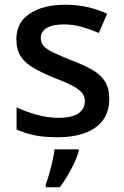

<svg xmlns="http://www.w3.org/2000/svg" viewBox="-20 -569 524 810"><path d="M441 -152Q441 -99 415 -63Q389 -27 340 -8.5Q291 10 222 10Q165 10 124.5 1.5Q84 -7 50 -23V-116Q86 -99 133 -85.5Q180 -72 225 -72Q285 -72 311.5 -91Q338 -110 338 -142Q338 -160 328 -174.5Q318 -189 290.5 -204.5Q263 -220 210 -240Q159 -261 123 -281.5Q87 -302 68 -330.5Q49 -359 49 -404Q49 -474 105.5 -511.5Q162 -549 255 -549Q304 -549 347.5 -539.5Q391 -530 432 -511L397 -430Q362 -445 325 -455.5Q288 -466 250 -466Q202 -466 177 -451Q152 -436 152 -409Q152 -390 163.5 -376Q175 -362 204 -348Q233 -334 283 -314Q333 -295 368.5 -275Q404 -255 422.5 -226Q441 -197 441 -152ZM312 70Q307 89 294.5 116Q282 143 266 170.5Q250 198 232 221H173V209Q180 191 187.5 164.5Q195 138 201.5 110Q208 82 210 61H312Z"/></svg>

Font: Noto Sans Cham Medium
Style: Regular
Weight: 500
Version: Version 2.002